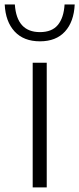

<svg xmlns="http://www.w3.org/2000/svg" viewBox="-56 -814 344 834"><path d="M86 0V-541.5H147V0ZM-35.5 -794.5H8.5Q16.5 -674.5 117.5 -674.5Q169.5 -674.5 195.2 -705.5Q221 -736.5 224.5 -794.5H268.5Q265 -719.5 226.2 -677Q187.5 -634.5 117.5 -634.5Q47 -634.5 7.5 -677.2Q-32 -720 -35.5 -794.5Z"/></svg>

Font: Encode Sans Semi Expanded Light
Style: Regular
Weight: 300
Width: 6
Designer: Multiple Designers
Foundry: Impallari Type
Version: Version 2.000